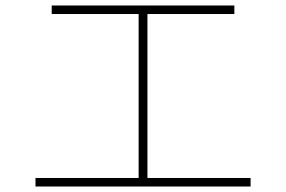

<svg xmlns="http://www.w3.org/2000/svg" viewBox="-20 -709 1040 698"><path d="M109 -31V-62H484V-658H168V-689H832V-658H516V-62H891V-31Z"/></svg>

Font: Murecho ExtraLight
Style: Regular
Weight: 200
Designer: Neil Summerour
Foundry: Positype
Version: Version 1.010; ttfautohint (v1.8.3)